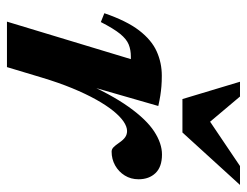

<svg xmlns="http://www.w3.org/2000/svg" viewBox="-99 -611 710 552"><g transform="rotate(90 256.0 -335.0)"><path d="M150 -356.2Q148 -356.2 146.3 -356.2Q144.5 -356.2 142.5 -356.2Q123.3 -356.2 107.9 -350Q92.5 -343.8 77.4 -325.4Q62.4 -307 43.4 -269.9L18 -280Q39.8 -343.7 67.2 -379.6Q94.7 -415.5 127.6 -430.4Q160.4 -445.2 197.8 -445.2Q214.4 -445.2 227.9 -444.1Q241.3 -443 254.9 -440.9Q268.6 -438.7 284.7 -435.1L218.3 -204.4L213.2 -213.5Q251 -299.1 287.3 -350Q323.6 -400.9 357.9 -423.3Q392.3 -445.7 424.2 -445.7Q459.8 -445.7 477.6 -427.1Q495.4 -408.5 495.4 -378.3Q495.4 -356.1 484.5 -338.6Q473.6 -321.1 455.6 -311Q437.5 -300.9 415.9 -300.9Q409.3 -300.9 403.8 -305.9Q398.3 -311 390.2 -322.8Q382.1 -334.7 374.3 -340Q366.5 -345.3 356.6 -345.3Q344.4 -345.3 329.6 -335.4Q314.9 -325.4 298.8 -305.6Q282.8 -285.8 266.3 -256.3Q249.8 -226.7 233.6 -187.5Q217.5 -148.4 202.9 -99.8L172.9 0H42.2ZM511.7 -670 360.9 -504.5H264.8L215 -670H257.5L345.8 -565.2H302L457.4 -670Z"/></g></svg>

Font: Newsreader Text
Style: Italic
Weight: 400
Italic angle: -17°
Designer: Hugues Gentile
Foundry: Production Type
Version: Version 1.001